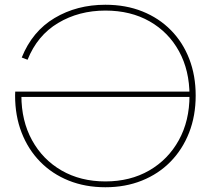

<svg xmlns="http://www.w3.org/2000/svg" viewBox="-20 -780 894 808"><path d="M785 -394.5V-372H47L45.5 -394.5ZM423.5 -760Q509.5 -760 579.2 -732Q649 -704 699.2 -653Q749.5 -602 776.5 -532Q803.5 -462 803.5 -378Q803.5 -292.5 775.8 -221.8Q748 -151 697.5 -99.5Q647 -48 577.2 -20Q507.5 8 423.5 8Q339 8 269.2 -20Q199.5 -48 149 -99.5Q98.5 -151 71 -221.8Q43.5 -292.5 43.5 -378Q43.5 -382.5 43.8 -386.8Q44 -391 44 -394.5L70 -392.5Q70 -388.5 70 -385.2Q70 -382 70 -378Q70 -271.5 114.8 -190Q159.5 -108.5 239.2 -62.5Q319 -16.5 423.5 -16.5Q528 -16.5 607.8 -62.5Q687.5 -108.5 732.5 -190Q777.5 -271.5 777.5 -378Q777.5 -483.5 733.5 -564Q689.5 -644.5 609.8 -690Q530 -735.5 423.5 -735.5Q312 -735.5 224.5 -683.2Q137 -631 96 -528.5L71.5 -538Q116 -648.5 209.8 -704.2Q303.5 -760 423.5 -760Z"/></svg>

Font: Hepta Slab ExtraLight
Style: Regular
Weight: 200
Designer: Michael LaGattuta
Foundry: Michael LaGattuta
Version: Version 1.100